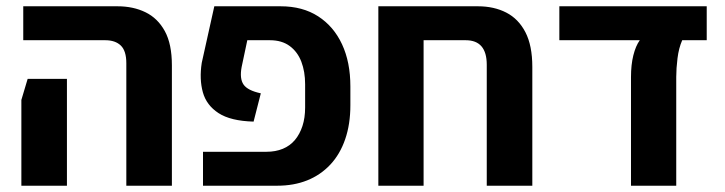

<svg xmlns="http://www.w3.org/2000/svg" viewBox="-20 -591 2307 611"><path d="M382 0V-390Q382 -429 364.5 -446Q347 -463 315 -463H54V-571H354Q404 -571 443 -552Q482 -533 504.5 -492Q527 -451 527 -383V0ZM48 0V-273L68 -340H193V-273V0Z M626 0V-108H828Q857 -108 880 -117.5Q903 -127 918.5 -145.5Q934 -164 942.5 -190Q951 -216 951 -249V-323Q951 -363 939 -394.5Q927 -426 902 -444.5Q877 -463 839 -463H767L749 -378Q742 -341 755 -322Q768 -303 810 -294L787 -204Q714 -206 675.5 -231Q637 -256 625.5 -297.5Q614 -339 622 -391L662 -571H873Q943 -571 992.5 -539Q1042 -507 1068.5 -450Q1095 -393 1095 -316V-256Q1095 -196 1078.5 -148Q1062 -100 1031 -67Q1000 -34 957.5 -17Q915 0 862 0Z M1529 0V-385Q1529 -463 1462 -463H1184V-571H1501Q1552 -571 1591 -551Q1630 -531 1652 -488.5Q1674 -446 1674 -378V0ZM1184 0V-506H1328V0Z M1988 0V-346Q1988 -385 1995.5 -415Q2003 -445 2016 -463H1760V-571H2229V-463H2151Q2140 -438 2136 -405.5Q2132 -373 2132 -346V0Z"/></svg>

Font: Assistant ExtraLight
Style: Bold
Weight: 700
Version: Version 3.000